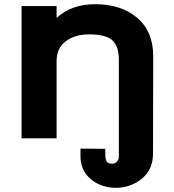

<svg xmlns="http://www.w3.org/2000/svg" viewBox="-20 -660 828 916"><path d="M711 -391Q711 -352 710.5 -158.5Q710 35 710 75Q710 77 709.5 84Q709 91 709 92Q703 158 651 197Q599 236 532 236Q463 236 413.5 195Q364 154 364 85V49L482 50Q482 90 484 95Q487 121 515 121Q528 121 537.5 111.5Q547 102 547 86V42V-375Q547 -441 515 -468.5Q483 -496 405 -496Q338 -496 294 -463.5Q250 -431 250 -368V0H83V-631H250V-576H252Q322 -640 434 -640Q558 -640 634.5 -575Q711 -510 711 -391Z"/></svg>

Font: Sinkin Sans 700 Bold
Style: Bold
Weight: 700
Designer: Keith Bates
Foundry: K-Type
Version: Sinkin Sans (version 1.0)  by Keith Bates   •   © 2014   www